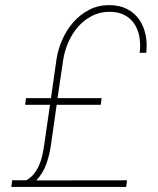

<svg xmlns="http://www.w3.org/2000/svg" viewBox="-20 -741 627 761"><path d="M204.6 -325.7 181.6 -164.1Q175.8 -125.5 163.3 -90.3Q150.9 -55.2 124 -25.9L483.4 -26.4L480 0H24.9L28.3 -26.4H84Q102.5 -36.6 114.7 -52.2Q127 -67.9 135 -86.2Q143.1 -104.5 147.5 -124.5Q151.9 -144.5 154.8 -164.1L178.2 -325.7H79.6L83 -352.1H182.1L204.1 -507.3Q210.4 -546.9 227.5 -585.2Q244.6 -623.5 271.2 -653.6Q297.9 -683.6 333.3 -702.1Q368.7 -720.7 412.6 -720.7Q454.1 -720.7 483.6 -705.3Q513.2 -689.9 531.5 -663.8Q549.8 -637.7 556.9 -603.5Q564 -569.3 559.6 -531.7H533.7Q537.6 -564 532.7 -593.3Q527.8 -622.6 513.2 -645.3Q498.5 -668 473.9 -681.2Q449.2 -694.3 413.1 -694.3Q375 -693.8 344 -677.7Q313 -661.6 289.8 -635.3Q266.6 -608.9 251.7 -575.4Q236.8 -542 231 -507.3L208 -352.1H382.8L379.4 -325.7Z"/></svg>

Font: Roboto Mono Thin
Style: Italic
Weight: 250
Designer: Google
Version: Version 2.000985; 2015; ttfautohint (v1.3)